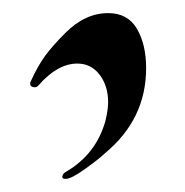

<svg xmlns="http://www.w3.org/2000/svg" viewBox="-20 -138 283 293"><path d="M145 18Q145 -7 132 -24Q119 -41 98 -41Q68 -41 39 -8Q36 -4 31 -5Q26 -6 26 -10Q26 -13 27 -14Q38 -38 49 -53Q60 -68 80 -88Q110 -118 145 -118Q175 -118 189 -94Q203 -70 203 -34Q203 44 140 96Q133 103 111 119Q89 135 80 135Q72 135 77 127Q79 125 81 124Q127 97 141 46Q145 29 145 18Z"/></svg>

Font: Indiction Unicode
Style: Normal
Weight: 500
Version: Version 1.1